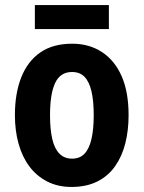

<svg xmlns="http://www.w3.org/2000/svg" viewBox="-20 -730 569 760"><path d="M489 -274Q489 -214 476 -162.5Q463 -111 435.5 -72Q408 -33 365 -11.5Q322 10 263 10Q209 10 167 -11.5Q125 -33 96.5 -71Q68 -109 53.5 -161Q39 -213 39 -274Q39 -360 64 -423.5Q89 -487 139 -522Q189 -557 266 -557Q333 -557 383.5 -524Q434 -491 461.5 -428.5Q489 -366 489 -274ZM178 -274Q178 -218 187 -179.5Q196 -141 215.5 -121.5Q235 -102 265 -102Q296 -102 314.5 -121.5Q333 -141 342 -179.5Q351 -218 351 -274Q351 -331 342 -369Q333 -407 314.5 -426Q296 -445 265 -445Q219 -445 198.5 -402Q178 -359 178 -274ZM411 -710V-615H118V-710Z"/></svg>

Font: Noto Sans Khmer Condensed
Style: Bold
Weight: 700
Width: 3
Designer: Danh Hong and the Monotype Design Team
Foundry: Monotype Imaging Inc.
Version: Version 2.004